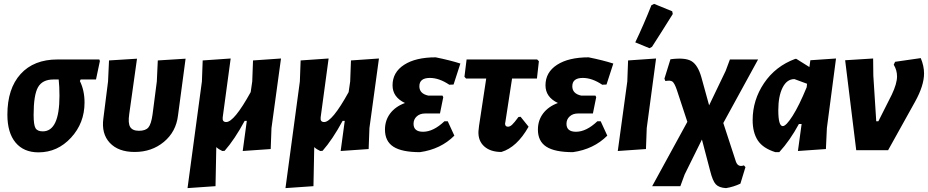

<svg xmlns="http://www.w3.org/2000/svg" viewBox="-20 -773 4775 988"><path d="M178 11Q102 11 60 -39.5Q18 -90 18 -183Q18 -317 86 -392Q154 -467 276 -467H491L494 -459L474 -364H395L391 -356Q415 -308 415 -245Q415 -140 345.5 -64.5Q276 11 178 11ZM200 -97Q286 -97 286 -280Q286 -328 282 -364H255Q198 -364 175.5 -324Q153 -284 153 -182Q153 -131 162.5 -114Q172 -97 200 -97Z M673 9Q589 9 545 -38Q501 -85 512 -164L536 -354L541 -462L685 -471L645 -186Q638 -139 650 -119.5Q662 -100 695 -100Q729 -100 743.5 -117Q758 -134 765 -184L787 -354L792 -462L935 -471L896 -179Q886 -95 823.5 -43Q761 9 673 9Z M1126 -169Q1123 -145 1144 -145Q1185 -145 1270 -299L1278 -354L1282 -462L1426 -472L1377 -114L1373 -6L1229 4L1250 -151H1239Q1187 -55 1136 3L1124 4Q1106 -4 1093 -16L1089 185L945 195L1019 -354L1023 -462L1167 -472Z M1630 -169Q1627 -145 1648 -145Q1689 -145 1774 -299L1782 -354L1786 -462L1930 -472L1881 -114L1877 -6L1733 4L1754 -151H1743Q1691 -55 1640 3L1628 4Q1610 -4 1597 -16L1593 185L1449 195L1523 -354L1527 -462L1671 -472Z M2141 10Q2048 10 2004.5 -18Q1961 -46 1961 -106Q1961 -154 1988 -189.5Q2015 -225 2064 -243Q2000 -273 2000 -334Q2000 -401 2059.5 -439.5Q2119 -478 2222 -478Q2296 -463 2349 -446L2314 -338L2292 -337Q2240 -372 2192 -372Q2138 -372 2138 -329Q2138 -291 2184 -281H2257L2261 -273L2244 -189H2167Q2141 -189 2124.5 -174Q2108 -159 2108 -136Q2108 -95 2157 -95Q2210 -95 2267 -149H2284L2318 -75Q2248 -5 2141 10Z M2560 9Q2504 9 2472 -19.5Q2440 -48 2442 -97L2445 -125L2482 -369H2378L2370 -378L2381 -467H2744L2753 -458L2743 -369H2615L2581 -148L2579 -137Q2579 -121 2594 -121Q2604 -121 2615 -131Q2626 -141 2648 -171L2659 -172L2700 -121Q2640 -15 2560 9Z M2928 10Q2835 10 2791.5 -18Q2748 -46 2748 -106Q2748 -154 2775 -189.5Q2802 -225 2851 -243Q2787 -273 2787 -334Q2787 -401 2846.5 -439.5Q2906 -478 3009 -478Q3083 -463 3136 -446L3101 -338L3079 -337Q3027 -372 2979 -372Q2925 -372 2925 -329Q2925 -291 2971 -281H3044L3048 -273L3031 -189H2954Q2928 -189 2911.5 -174Q2895 -159 2895 -136Q2895 -95 2944 -95Q2997 -95 3054 -149H3071L3105 -75Q3035 -5 2928 10Z M3332 -746 3346 -753 3439 -715 3442 -701Q3379 -600 3335 -532L3322 -525L3249 -555Q3292 -645 3332 -746ZM3356 -472 3308 -114 3304 -6 3159 4 3208 -354 3212 -462Z M3336 185 3517 -146 3463 -310Q3451 -345 3440.5 -353Q3430 -361 3404 -356L3399 -368L3430 -468Q3505 -478 3538 -458.5Q3571 -439 3589 -376L3629 -231L3714 -408L3736 -467H3881L3702 -140L3767 59Q3778 89 3808 78L3816 87L3790 172Q3754 189 3716 195Q3680 193 3663.5 175.5Q3647 158 3634 105L3592 -55L3503 125L3481 185Z M3970 10Q3906 -10 3879.5 -50.5Q3853 -91 3853 -155Q3853 -258 3911.5 -345Q3970 -432 4072 -470H4078L4145 -428L4150 -463L4282 -472L4235 -114L4230 -6L4086 4L4105 -135H4091Q4045 -50 3990 10ZM3985 -206Q3985 -124 4008 -124Q4025 -124 4058.5 -176.5Q4092 -229 4131 -324L4133 -342L4068 -366Q4029 -366 4007 -322Q3985 -278 3985 -206Z M4718 -474Q4735 -434 4735 -395Q4735 -333 4689 -250L4550 0H4386L4329 -463L4473 -472L4474 -384L4489 -149H4500L4569 -286Q4596 -343 4596 -380Q4596 -412 4579 -440L4586 -455Z"/></svg>

Font: Alegreya Sans SC ExtraBold
Style: Italic
Weight: 800
Italic angle: -7°
Designer: Juan Pablo del Peral
Foundry: Huerta Tipografica
Version: Version 2.007